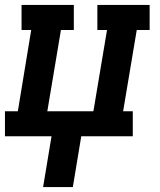

<svg xmlns="http://www.w3.org/2000/svg" viewBox="-24 -550 644 775"><path d="M150 205 184 0H-4V-101H48L102 -429H63V-530H274V-429H222L167 -101H353L408 -429H369V-530H580V-429H528L473 -101H512V0H304L270 205Z"/></svg>

Font: Iosevka Slab Extended Oblique
Style: Bold
Weight: 700
Width: 7
Italic angle: -9°
Monospace: yes
Designer: Belleve Invis
Foundry: Belleve Invis
Version: Version 11.1.1; ttfautohint (v1.8.3)